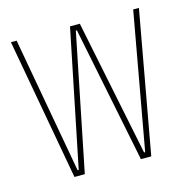

<svg xmlns="http://www.w3.org/2000/svg" viewBox="-83 -600 667 681"><g transform="rotate(-15 250.0 -260.0)"><path d="M109 0 15 -520H36L126 -20H130L232 -520H268L370 -20H374L464 -520H485L391 0H353L252 -500H248L147 0Z"/></g></svg>

Font: M PLUS 1 Code Thin
Style: Regular
Weight: 250
Designer: Coji Morishita
Foundry: UNDERFOREST DESIGN
Version: Version 1.002